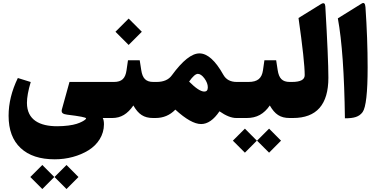

<svg xmlns="http://www.w3.org/2000/svg" viewBox="-20 -791 2530 1287"><path d="M345.2 395.5 425.8 476.1 505.9 395.5 425.8 314.9ZM183.1 395.5 263.7 476.1 343.8 395.5 263.7 314.9ZM362.8 55.2C247.1 55.2 160.6 13.7 160.6 -101.6C160.6 -137.2 168.9 -184.1 186 -241.2L99.6 -268.1C58.1 -182.6 37.6 -98.6 37.6 -15.1C37.6 79.1 64.5 151.4 118.7 201.7C172.4 252 248.5 276.9 347.2 276.9C430.7 276.9 510.7 254.9 573.2 216.3C635.7 177.7 676.8 114.7 676.8 42.5C676.8 24.4 674.3 10.3 668.9 0H680.7C689 0 692.9 -27.8 692.9 -83.5V-147.9C692.9 -210.4 689 -241.7 680.7 -241.7H445.8L394.5 -56.6C393.6 -53.2 393.1 -50.3 393.1 -47.4C393.1 -35.6 400.9 -25.9 429.7 -22.5C514.6 -12.2 557.1 -3.9 557.1 2.4C557.1 6.3 549.8 14.2 529.8 24.4C519.5 29.8 507.8 34.7 493.7 39.1C465.3 48.3 417 55.2 362.8 55.2Z M732.4 0C791 0 834.5 -26.9 874 -84C907.7 -25.4 943.8 0 1006.3 0H1016.6C1024.9 0 1028.8 -27.8 1028.8 -83.5V-147.9C1028.8 -210.4 1024.9 -241.7 1016.6 -241.7H1007.8C957.5 -241.7 935.1 -266.1 926.8 -321.3L916.5 -387.2H837.9L828.1 -319.8C820.3 -265.6 796.9 -241.7 743.7 -241.7H675.8C657.7 -241.7 648.9 -210.4 648.9 -147.9V-83.5C648.9 -27.8 657.7 0 675.8 0ZM753.9 -578.1 842.3 -489.7 930.7 -578.1 842.3 -666.5Z M1247.6 -244.1C1272 -278.8 1291.5 -295.9 1306.2 -295.9C1320.3 -295.9 1335.4 -285.6 1350.6 -265.1C1365.7 -244.1 1373 -224.6 1373 -205.6C1373 -186.5 1365.2 -177.2 1349.6 -177.2C1325.7 -177.2 1291.5 -199.7 1247.6 -244.1ZM1011.7 -241.7C993.7 -241.7 984.9 -210.4 984.9 -147.9V-83.5C984.9 -27.8 993.7 0 1011.7 0H1022.5C1074.7 0 1119.1 -18.6 1155.3 -56.2C1225.6 8.3 1283.2 40.5 1328.1 40.5C1371.6 40.5 1412.6 12.2 1451.2 -44.9C1493.7 -15.1 1531.2 0 1564 0H1575.7C1584 0 1587.9 -27.8 1587.9 -83.5V-147.9C1587.9 -210.4 1584 -241.7 1575.7 -241.7H1566.9C1525.4 -241.7 1495.6 -257.3 1477.5 -289.1C1423.8 -385.3 1370.1 -433.1 1316.9 -433.1C1265.1 -433.1 1203.6 -384.3 1131.8 -286.1C1110.4 -256.3 1076.2 -241.7 1029.3 -241.7Z M1703.1 151.9 1783.7 232.4 1863.8 151.9 1783.7 71.3ZM1541 151.9 1621.6 232.4 1701.7 151.9 1621.6 71.3ZM1570.8 -241.7C1552.7 -241.7 1543.9 -210.4 1543.9 -147.9V-83.5C1543.9 -27.8 1552.7 0 1570.8 0H1634.3C1701.2 0 1749 -26.9 1788.6 -84C1822.3 -25.4 1858.4 0 1920.9 0H1931.2C1939.5 0 1943.4 -27.8 1943.4 -83.5V-147.9C1943.4 -210.4 1939.5 -241.7 1931.2 -241.7H1922.4C1872.1 -241.7 1849.6 -266.1 1841.3 -321.3L1831.1 -387.2H1752.4L1742.7 -319.8C1734.9 -266.6 1707.5 -241.7 1645.5 -241.7Z M1926.3 -241.7C1908.2 -241.7 1899.4 -210.4 1899.4 -147.9V-83.5C1899.4 -27.8 1908.2 0 1926.3 0H1943.8C2102.1 0 2181.2 -89.8 2181.2 -270C2181.2 -354.5 2174.3 -513.7 2160.6 -748.5C2159.2 -769 2150.4 -774.4 2133.3 -764.6L1981 -670.4C2008.8 -475.6 2022.5 -348.1 2022.5 -287.1C2022.5 -256.8 1994.1 -241.7 1937 -241.7Z M2244.6 -668C2272.5 -517.6 2288.1 -294.4 2292 2C2353 2 2387.2 -7.8 2410.6 -39.6C2433.1 -70.8 2444.3 -170.9 2444.3 -339.4C2444.3 -467.3 2439.5 -602.1 2429.7 -743.7C2427.7 -769 2418.9 -776.9 2403.3 -766.6Z"/></svg>

Font: Sahel Black
Style: Bold
Weight: 900
Foundry: Saber Rastikerdar (saber.rastikerdar@gmail.com)
Version: Version 3.4.0